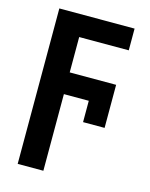

<svg xmlns="http://www.w3.org/2000/svg" viewBox="-118 -623 736 939"><g transform="rotate(15 250.0 -153.5)"><path d="M64 240V-547H445V-437H194V-258H429V-40H320V-148H194V240Z"/></g></svg>

Font: Noto Sans Mono ExtraCondensed
Style: Bold
Weight: 700
Width: 2
Designer: Monotype Design Team
Foundry: Monotype Imaging Inc.
Version: Version 2.014